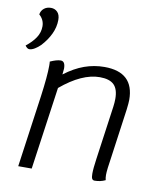

<svg xmlns="http://www.w3.org/2000/svg" viewBox="-123 -876 822 954"><g transform="rotate(10 287.5 -399.0)"><path d="M-35 -597Q-4 -621 13.5 -647.5Q31 -674 31 -705Q31 -738 5 -761Q8 -780 22 -791.5Q36 -803 57 -803Q77 -803 90 -789.5Q103 -776 103 -750Q103 -714 86.5 -679Q70 -644 41 -613Q28 -600 13 -591Q-2 -582 -14 -582Q-25 -582 -35 -597ZM519 -420Q519 -406 515 -372L481 -128Q470 -58 470 -33Q470 -19 473 -7Q448 5 419 5Q410 5 406 -2Q402 -9 402 -27Q402 -54 409 -102L447 -373Q450 -396 450 -413Q450 -462 427.5 -484Q405 -506 356 -506Q266 -506 160 -417L101 0H33L84 -363Q98 -466 98 -518Q98 -534 97 -539Q130 -554 150 -554Q173 -554 173 -517Q173 -512 171 -496L170 -487Q220 -525 269 -542.5Q318 -560 370 -560Q519 -560 519 -420Z"/></g></svg>

Font: Krub
Style: Italic
Weight: 400
Italic angle: -8°
Designer: Ekaluck Peanpanawate
Foundry: Cadson Demak Co.,Ltd.
Version: Version 1.000; ttfautohint (v1.6)